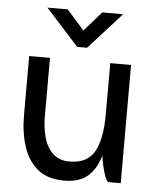

<svg xmlns="http://www.w3.org/2000/svg" viewBox="-52 -755 664 809"><g transform="rotate(5 280.0 -350.0)"><path d="M255 -556 116 -710H202L275 -627L348 -710H436L297 -556ZM145 -251Q145 -204 156.5 -163Q168 -122 194.5 -97Q221 -72 265 -72Q340 -72 370 -125.5Q400 -179 400 -283V-500H488V0H437Q430 0 422.5 -19Q415 -38 409 -64Q403 -90 401 -110Q385 -53 349.5 -21.5Q314 10 249 10Q179 10 137 -24.5Q95 -59 76 -118Q57 -177 57 -249V-500H145Z"/></g></svg>

Font: Haskoy Medium
Style: Regular
Weight: 500
Designer: Ertekin Erdin
Foundry: Ertekin Erdin
Version: Version 1.500; ttfautohint (v1.8.3)